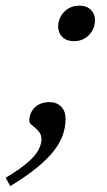

<svg xmlns="http://www.w3.org/2000/svg" viewBox="-82 -466 368 662"><path d="M-62.5 147Q-14 118 13 94.5Q40 71 50.5 51Q61 31 61 14.5Q61 1 54.8 -8.2Q48.5 -17.5 40 -24.5Q31.5 -31.5 25.2 -37.2Q19 -43 19 -49.5Q19 -67.5 27.5 -82.2Q36 -97 51.8 -105.5Q67.5 -114 89 -114Q112.5 -114 128.2 -99Q144 -84 144 -55.5Q144 -29 135.2 -2.5Q126.5 24 105.5 51.8Q84.5 79.5 47.5 110.2Q10.5 141 -46.5 175.5ZM192 -446.5Q216.5 -446.5 231 -432.2Q245.5 -418 245.5 -396.5Q245.5 -377 236.2 -360.5Q227 -344 210.8 -334Q194.5 -324 172.5 -324Q148 -324 133.2 -338.2Q118.5 -352.5 118.5 -374Q118.5 -393.5 127.8 -410Q137 -426.5 153.5 -436.5Q170 -446.5 192 -446.5Z"/></svg>

Font: Newsreader 16pt 16pt
Style: Italic
Weight: 400
Italic angle: -17°
Version: Version 1.003